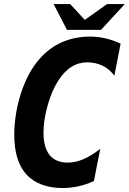

<svg xmlns="http://www.w3.org/2000/svg" viewBox="-20 -925 644 959"><path d="M314.5 -775.9H484.4L603.5 -904.8H515.1L403.3 -825.7L330.6 -904.8H247.6ZM292 14.2C318.8 14.2 346.2 11.2 372.6 5.4C396.5 0 423.3 -8.8 449.2 -21L480.5 -181.2C450.7 -158.2 423.3 -141.1 395.5 -129.4C368.7 -118.2 343.3 -112.8 317.9 -112.8C278.3 -112.8 248.5 -125.5 228 -150.4C206.1 -177.2 197.3 -216.3 197.3 -262.2C197.3 -301.3 203.6 -347.7 218.3 -399.9C231.9 -448.2 249.5 -489.3 272.5 -524.4C288.1 -548.3 309.1 -573.7 336.4 -590.8C362.3 -606.9 390.1 -613.8 416.5 -613.8C439.9 -613.8 467.8 -608.4 491.7 -597.2C515.1 -585.9 535.2 -568.8 551.3 -546.9L582.5 -707C556.2 -719.7 527.8 -728.5 506.8 -733.4C481 -739.3 456.5 -742.2 429.2 -742.2C379.9 -742.2 332.5 -732.9 290 -714.4C246.6 -695.3 210 -667.5 179.2 -632.8C139.6 -588.4 108.4 -530.8 85.9 -462.9C62.5 -392.1 51.3 -318.4 51.3 -252.4C51.3 -168.9 69.3 -99.6 112.8 -52.7C155.8 -6.3 220.2 14.2 292 14.2Z"/></svg>

Font: Hack
Style: Bold Oblique
Weight: 700
Italic angle: -12°
Monospace: yes
Designer: Christopher Simpkins
Foundry: Christopher Simpkins
Version: Version 2.010